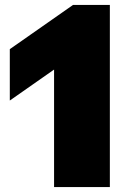

<svg xmlns="http://www.w3.org/2000/svg" viewBox="-20 -763 532 783"><path d="M200.5 0V-622L278 -533.5L20 -353V-562.5L278 -743H428V0Z"/></svg>

Font: Encode Sans SemiExpanded Black
Style: Regular
Weight: 900
Width: 6
Designer: Multiple Designers
Foundry: Impallari Type
Version: Version 3.002